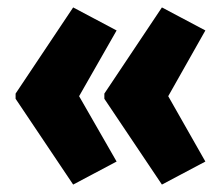

<svg xmlns="http://www.w3.org/2000/svg" viewBox="-20 -539 600 517"><path d="M22 -287V-273L177 -42L294 -104L193 -280L294 -457L177 -519ZM261 -287V-273L416 -42L533 -104L433 -280L533 -457L416 -519Z"/></svg>

Font: Noto Sans Myanmar UI ExtraCondensed Black
Style: Regular
Weight: 900
Width: 2
Designer: Monotype Design Team
Foundry: Monotype Imaging Inc.
Version: Version 2.103